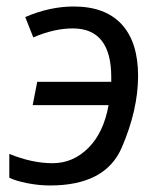

<svg xmlns="http://www.w3.org/2000/svg" viewBox="-20 -564 496 594"><path d="M324.2 -325.2Q324.2 -476.1 205.1 -476.1Q147.5 -476.1 83 -448.2L58.1 -511.2Q133.8 -543.9 208 -543.9Q305.7 -543.9 356.4 -488.8Q407.2 -433.6 407.2 -329.1Q407.2 -224.6 356.7 -107.4Q306.2 9.8 134.8 9.8Q100.1 9.8 64.2 2.7Q28.3 -4.4 8.8 -14.2V-87.9Q79.1 -59.1 142.6 -59.1Q206.1 -59.1 253.4 -106.4Q300.8 -153.8 315.9 -238.8H81.1L95.2 -311H324.2Z"/></svg>

Font: OpenSans-Italic
Style: Italic
Weight: 400
Italic angle: -12°
Foundry: Ascender Corporation
Version: Version 1.10